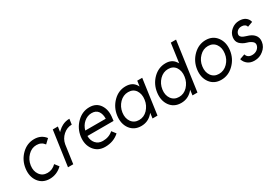

<svg xmlns="http://www.w3.org/2000/svg" viewBox="23 -1532 3363 2376"><g transform="rotate(-30 1704.5 -344.0)"><path d="M346 -512Q243 -512 166 -436Q89 -360 74 -250Q59 -139 114 -64Q170 12 272 12Q373 12 451 -63L407 -120Q354 -66 283 -66Q213 -66 175 -120Q137 -173 148 -250Q159 -326 212 -380Q264 -434 334 -434Q404 -434 443 -380L503 -437Q446 -512 346 -512Z M607 -500 536 0H611L648 -263Q661 -336 716 -385Q771 -434 840 -434L851 -512Q795 -512 747 -487Q717 -472 687 -444Q683 -440 678.5 -435.5Q674 -431 669 -426L680 -500Z M1311 -215 1315 -250Q1332 -363 1283 -437Q1234 -512 1135 -512Q1033 -512 956 -436Q878 -359 863 -250Q848 -140 904 -64Q961 12 1063 12Q1184 12 1266 -63L1222 -120Q1163 -66 1074 -66Q1012 -66 974 -109Q956 -130 947 -156.5Q938 -183 938 -215ZM1123 -435Q1184 -435 1214 -394Q1243 -352 1241 -287H948Q966 -352 1012 -392Q1062 -435 1123 -435Z M1814 -500 1803 -423Q1800 -428 1797 -433.5Q1794 -439 1791 -444Q1747 -512 1653 -512Q1551 -512 1475 -436Q1398 -359 1383 -250Q1368 -139 1422 -64Q1478 12 1579 12Q1673 12 1737 -56Q1741 -60 1745.5 -65.5Q1750 -71 1754 -76L1744 0H1815L1885 -500ZM1644 -434Q1715 -434 1751 -381Q1768 -355 1774.5 -322Q1781 -289 1775 -250Q1770 -211 1754 -178.5Q1738 -146 1713 -119Q1662 -66 1593 -66Q1522 -66 1484 -120Q1447 -173 1458 -250Q1469 -326 1521 -380Q1574 -434 1644 -434Z M2215 -434Q2145 -434 2092 -380Q2040 -326 2029 -250Q2018 -173 2055 -120Q2093 -66 2164 -66Q2233 -66 2284 -119Q2309 -146 2325 -178.5Q2341 -211 2346 -250Q2352 -289 2345.5 -322Q2339 -355 2322 -381Q2286 -434 2215 -434ZM2224 -512Q2314 -512 2357 -447Q2361 -443 2364 -437.5Q2367 -432 2371 -426L2409 -700H2484L2386 0H2315L2325 -76Q2321 -71 2316 -65Q2311 -59 2306 -54Q2242 12 2150 12Q2048 12 1993 -64Q1939 -140 1954 -250Q1969 -360 2045 -436Q2122 -512 2224 -512Z M2785 -434Q2856 -434 2894 -380Q2931 -327 2920 -250Q2915 -211 2899.5 -179Q2884 -147 2858 -120Q2805 -66 2734 -66Q2664 -66 2626 -120Q2589 -173 2600 -250Q2605 -289 2621 -321.5Q2637 -354 2663 -380Q2715 -434 2785 -434ZM2797 -512Q2696 -512 2618 -436Q2540 -359 2525 -250Q2510 -140 2565 -64Q2621 12 2723 12Q2825 12 2902 -64Q2980 -140 2995 -250Q3010 -360 2954 -436Q2898 -512 2797 -512Z M3409 -419Q3399 -462 3365 -487Q3330 -512 3276 -512Q3211 -512 3163 -471Q3114 -432 3106 -371Q3099 -316 3132 -281Q3149 -264 3172 -250.5Q3195 -237 3224 -229Q3240 -225 3252.5 -220Q3265 -215 3275 -208Q3320 -184 3315 -146Q3310 -112 3280 -87Q3249 -63 3207 -63Q3141 -63 3124 -119L3050 -93Q3063 -46 3103 -16Q3140 12 3198 12Q3270 12 3323 -32Q3381 -77 3390 -145Q3399 -204 3364 -244Q3332 -282 3263 -301Q3251 -305 3240 -309Q3229 -313 3219 -317Q3177 -338 3181 -370Q3185 -399 3208 -418Q3231 -437 3266 -437Q3293 -437 3312 -425Q3330 -413 3335 -392Z"/></g></svg>

Font: Unageo
Style: Regular-Italic
Weight: 400
Designer: Richard Sepsi
Foundry: Richard Sepsi
Version: Version 2.000